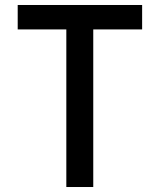

<svg xmlns="http://www.w3.org/2000/svg" viewBox="-20 -750 640 770"><path d="M246 0V-632H51V-730H550V-632H354V0Z"/></svg>

Font: Tiny SemiBold
Style: Regular
Weight: 600
Designer: Philipp Nurullin, Konstantin Bulenkov
Foundry: JetBrains
Version: Version 2.251; ttfautohint (v1.8.4.7-5d5b)